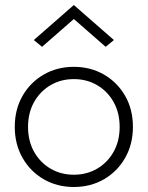

<svg xmlns="http://www.w3.org/2000/svg" viewBox="-20 -737 590 767"><path d="M275 -661 148 -550 115 -577 275 -717 435 -577 402 -550ZM39 -230Q39 -300 70 -354Q101 -408 154.5 -439Q208 -470 275 -470Q342 -470 395.5 -439Q449 -408 480 -354Q511 -300 511 -230Q511 -161 480 -106.5Q449 -52 395.5 -21Q342 10 275 10Q208 10 154.5 -21Q101 -52 70 -106.5Q39 -161 39 -230ZM92 -230Q92 -174 116 -131Q140 -88 181.5 -63.5Q223 -39 275 -39Q327 -39 368.5 -63.5Q410 -88 434 -131Q458 -174 458 -230Q458 -286 434 -329Q410 -372 368.5 -396.5Q327 -421 275 -421Q223 -421 181.5 -396.5Q140 -372 116 -329Q92 -286 92 -230Z"/></svg>

Font: Jost* Light
Style: Regular
Weight: 300
Version: Version 3.7